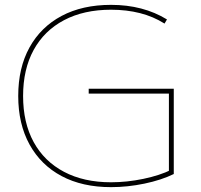

<svg xmlns="http://www.w3.org/2000/svg" viewBox="-20 -760 829 790"><path d="M437 10Q319 10 233.5 -35.5Q148 -81 101.5 -165.5Q55 -250 55 -365Q55 -481 101.5 -565Q148 -649 233.5 -694.5Q319 -740 437 -740Q503 -740 560.5 -725Q618 -710 667 -680L657 -663Q611 -692 556 -706Q501 -720 437 -720Q325 -720 243.5 -677Q162 -634 118.5 -554.5Q75 -475 75 -365Q75 -255 118.5 -175.5Q162 -96 243.5 -53Q325 -10 437 -10Q502 -10 569.5 -24Q637 -38 686 -62L675 -45V-375H345V-395H695V-44Q644 -19 574.5 -4.5Q505 10 437 10Z"/></svg>

Font: M PLUS 1 Thin
Style: Regular
Weight: 100
Designer: Coji Morishita
Foundry: UNDERFOREST DESIGN
Version: Version 1.001